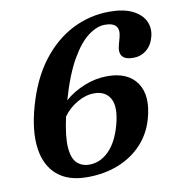

<svg xmlns="http://www.w3.org/2000/svg" viewBox="-82 -790 821 880"><g transform="rotate(-10 329.0 -350.0)"><path d="M485 -715Q551 -715 592 -694.5Q633 -674 648.8 -640.8Q664.5 -607.5 654.5 -569Q644.5 -530 618.2 -508.8Q592 -487.5 557 -487.5Q481.5 -487.5 502 -559.5L510.5 -590.5Q529 -659.5 454 -659.5Q417 -659.5 376.5 -629.5Q336 -599.5 296.8 -531.5Q257.5 -463.5 224.5 -348.5Q264 -383 316.5 -404.2Q369 -425.5 424 -425.5Q520 -425.5 561.2 -365Q602.5 -304.5 573 -200Q554.5 -134 509.8 -85.8Q465 -37.5 399.8 -11.5Q334.5 14.5 254.5 14.5Q166 14.5 114.8 -29.5Q63.5 -73.5 52.2 -154.8Q41 -236 72 -347Q106 -469 168.2 -550.8Q230.5 -632.5 312 -673.8Q393.5 -715 485 -715ZM351 -358.5Q311.5 -358.5 271.8 -335.5Q232 -312.5 206 -276Q186 -185.5 190 -134.2Q194 -83 216.5 -61.8Q239 -40.5 273.5 -40.5Q324.5 -40.5 364.8 -80.8Q405 -121 426 -198.5Q447.5 -278.5 425.8 -318.5Q404 -358.5 351 -358.5Z"/></g></svg>

Font: Fraunces 9pt Soft SemiBold
Style: Italic
Weight: 600
Italic angle: -16°
Version: Version 1.000;[b76b70a41]